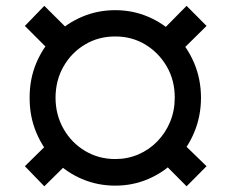

<svg xmlns="http://www.w3.org/2000/svg" viewBox="-20 -638 805 670"><path d="M382.2 9.8Q320.4 9.8 266.1 -13.4Q211.7 -36.6 170.7 -78.4Q129.7 -120.1 106.4 -176Q83.1 -231.9 83.4 -296.9Q83.1 -361.8 106.4 -417.5Q129.7 -473.1 170.7 -514.6Q211.7 -556.2 266.1 -579.3Q320.4 -602.5 382.2 -602.5Q443.5 -602.5 497.5 -579.3Q551.6 -556.2 592.9 -514.6Q634.3 -473.1 657.7 -417.5Q681.2 -361.8 681.4 -296.9Q681.2 -231.9 657.7 -176Q634.3 -120.1 592.9 -78.4Q551.6 -36.6 497.5 -13.4Q443.5 9.8 382.2 9.8ZM382.2 -83Q425.3 -83 462.9 -99.2Q500.6 -115.4 529.1 -144.8Q557.6 -174.2 573.7 -213Q589.8 -251.8 589.8 -296.9Q590 -357.7 561.9 -406.1Q533.7 -454.5 486.7 -482.8Q439.6 -511 382.2 -510.7Q324.1 -511 276.8 -482.8Q229.4 -454.5 201.7 -406.1Q174 -357.7 173.8 -296.9Q174 -237 201.7 -188.4Q229.4 -139.7 276.8 -111.4Q324.1 -83 382.2 -83ZM598.8 -446.9 531.1 -516.4 631.1 -617.6 700.8 -547.5ZM631.1 12.1 531.1 -88.5 598.8 -157 700.8 -58ZM134.6 12.1 66.8 -58 167.4 -157 236.5 -88.5ZM167.4 -446.9 66.8 -547.5 134.6 -617.6 236.5 -516.4Z"/></svg>

Font: Inter V
Style: 
Weight: 400
Designer: Rasmus Andersson
Foundry: rsms
Version: Version 4.000;git-a3f224843